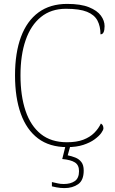

<svg xmlns="http://www.w3.org/2000/svg" viewBox="-20 -744 590 984"><path d="M324 10Q234 10 175 -34.5Q116 -79 86.5 -161.5Q57 -244 57 -358Q57 -473 87.5 -555Q118 -637 177.5 -680.5Q237 -724 324 -724Q394 -724 436 -707Q478 -690 497 -664Q516 -638 516 -610Q516 -590 511 -579Q506 -568 495 -568Q495 -609 479.5 -638.5Q464 -668 426 -683.5Q388 -699 318 -699Q242 -699 190 -657Q138 -615 111.5 -538.5Q85 -462 85 -358Q85 -253 111 -176Q137 -99 189.5 -57Q242 -15 323 -15Q373 -15 407 -28Q441 -41 463 -63Q485 -85 497 -111Q504 -107 507 -100.5Q510 -94 510 -86Q510 -78 499 -62.5Q488 -47 465 -30Q442 -13 407 -1.5Q372 10 324 10ZM310 220Q300 220 290 219Q280 218 269 216Q258 214 246 211V189Q264 193 277 196Q290 199 307 199Q342 199 363.5 184Q385 169 385 133Q385 102 364 88.5Q343 75 299 71L319 -9H344L327 52Q347 56 366 63.5Q385 71 397 86.5Q409 102 409 130Q409 180 380.5 200Q352 220 310 220Z"/></svg>

Font: Noto Serif Gujarati Thin
Style: Regular
Weight: 250
Version: Version 2.102